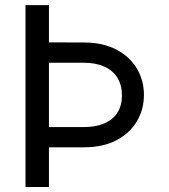

<svg xmlns="http://www.w3.org/2000/svg" viewBox="-20 -748 676 768"><path d="M82 -727.5H175.8V0H82ZM126.5 -578.6 314 -578.1Q392.1 -578.1 445.8 -549.6Q499.5 -521 527.6 -473.6Q555.7 -426.3 555.7 -368.7Q555.7 -310.5 527.6 -262.9Q499.5 -215.3 445.8 -187Q392.1 -158.7 314 -158.7H126.5V-239.7H314Q363.8 -239.7 398.2 -254.9Q432.6 -270 450.2 -298.3Q467.8 -326.7 467.8 -366.7Q467.8 -406.7 450.2 -436Q432.6 -465.3 398.2 -481.2Q363.8 -497.1 314 -497.1H126.5Z"/></svg>

Font: Inter Variable LoSnoCo
Style: Regular
Weight: 400
Designer: Rasmus Andersson
Foundry: rsms
Version: Version 4.000;git-a52131595; featfreeze: case,dlig,ss01,ss02